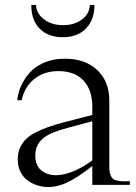

<svg xmlns="http://www.w3.org/2000/svg" viewBox="-20 -749 551 778"><path d="M354 -320.8Q353 -386.2 317.4 -423.6Q281.7 -460.9 215.8 -460.9Q159.2 -460.9 119.1 -429Q79.1 -397 67.9 -342.8H49.8Q51.3 -360.4 57.4 -380.4Q63.5 -400.4 77.9 -424.3Q92.3 -448.2 113 -467Q133.8 -485.8 167.5 -498.5Q201.2 -511.2 242.2 -511.2Q325.7 -511.2 374.3 -464.8Q422.9 -418.5 422.9 -342.8V-71.8Q422.9 -49.3 429.2 -36.4Q435.5 -23.4 446.8 -19.5Q458 -15.6 473.1 -14.6Q488.3 -13.7 505.9 -15.1V0H354V-76.2Q298.8 -32.7 257.3 -12Q215.8 8.8 175.8 8.8Q153.3 8.8 132.1 2.2Q110.8 -4.4 92.5 -17.3Q74.2 -30.3 63 -52.5Q51.8 -74.7 51.8 -103Q51.8 -128.4 60.8 -149.2Q69.8 -169.9 84.7 -184.8Q99.6 -199.7 124.5 -212.4Q149.4 -225.1 175 -234.1Q200.7 -243.2 236.8 -252.9Q258.8 -258.8 354 -283.2ZM106.9 -729Q106.4 -667 141.1 -632.6Q175.8 -598.1 234.9 -598.1Q293.5 -598.1 328.1 -633.3Q362.8 -668.5 362.8 -729H344.2Q342.8 -693.4 312.3 -670.2Q281.7 -647 234.9 -647Q189.9 -647 158.7 -670.4Q127.4 -693.8 126 -729ZM123 -119.1Q123 -79.1 146.7 -59.1Q170.4 -39.1 207 -39.1Q238.8 -39.1 277.3 -54.9Q315.9 -70.8 354 -99.1V-257.8Q335 -252.4 305.2 -244.6Q275.4 -236.8 255.9 -231.4Q236.3 -226.1 221.2 -221.2Q169.4 -205.1 146.2 -180.4Q123 -155.8 123 -119.1Z"/></svg>

Font: Ortica Linear Light
Style: Regular
Weight: 300
Designer: Benedetta Bovani
Foundry: Collletttivo
Version: Version 2.000;Glyphs 3.1.2 (3151)